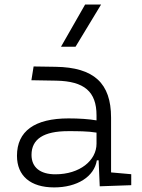

<svg xmlns="http://www.w3.org/2000/svg" viewBox="-20 -815 626 845"><path d="M418.9 4.9 557.6 0V-48.3L468.8 -56.2V-297.4C468.8 -448.7 393.6 -518.6 224.6 -521L127.9 -522.5L118.2 -461.9L228 -460C350.1 -457.5 404.8 -412.6 404.8 -307.1V-285.2C371.1 -291 328.1 -293.9 281.7 -293.9C132.3 -293.9 54.7 -237.8 54.7 -129.4C54.7 -41 114.3 9.8 218.3 9.8C319.3 9.8 394.5 -37.1 406.2 -109.4H414.1ZM404.8 -231.4V-182.6C404.8 -108.9 331.5 -47.9 223.6 -47.9C156.7 -47.9 118.7 -78.6 118.7 -133.3C118.7 -203.1 172.4 -237.8 279.8 -237.8C320.3 -237.8 366.7 -237.8 404.8 -231.4ZM248.5 -609.4H312.5L424.8 -794.9H354.5Z"/></svg>

Font: Cascadia Mono NF Light
Style: Regular
Weight: 300
Monospace: yes
Designer: Aaron Bell
Foundry: Saja Typeworks
Version: Version 2404.023